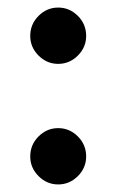

<svg xmlns="http://www.w3.org/2000/svg" viewBox="-20 -483 308 508"><path d="M134 5Q104 5 82 -17Q60 -39 60 -69Q60 -100 82 -122Q104 -144 134 -144Q164 -144 186 -122Q208 -100 208 -69Q208 -39 186 -17Q164 5 134 5ZM134 -314Q104 -314 82 -336Q60 -358 60 -388Q60 -419 82 -441Q104 -463 134 -463Q164 -463 186 -441Q208 -419 208 -388Q208 -358 186 -336Q164 -314 134 -314Z"/></svg>

Font: Spectral SC
Style: Bold
Weight: 700
Designer: Jean-Baptiste Levee
Foundry: Production Type
Version: Version 2.001